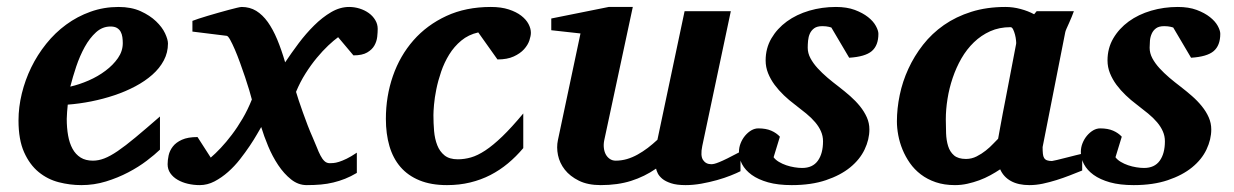

<svg xmlns="http://www.w3.org/2000/svg" viewBox="-20 -520 3549 552"><path d="M333 -396Q333 -404.8 331.8 -413.3Q330.6 -421.9 326.9 -428.7Q323.2 -435.5 316.2 -439.7Q309.1 -443.8 297.9 -443.8Q274.4 -443.8 256.1 -427.2Q237.8 -410.6 223.6 -385Q209.5 -359.4 199.2 -328.9Q189 -298.3 182.1 -271Q208 -276.9 234.9 -288.6Q261.7 -300.3 283.4 -316.7Q305.2 -333 319.1 -353Q333 -373 333 -396ZM462.9 -395Q462.9 -368.7 450.9 -346.2Q439 -323.7 418 -305.2Q397 -286.6 368.9 -271.7Q340.8 -256.8 308.8 -246.1Q276.9 -235.4 242.4 -228.5Q208 -221.7 174.8 -219.2Q173.8 -210 172.9 -198.2Q171.9 -186.5 171.9 -178.2Q171.9 -152.3 175.8 -130.4Q179.7 -108.4 188.5 -92.3Q197.3 -76.2 211.7 -67.1Q226.1 -58.1 247.1 -58.1Q263.2 -58.1 279.8 -64.5Q296.4 -70.8 318.4 -85.7Q340.3 -100.6 369.6 -125Q398.9 -149.4 439.9 -185.1V-89.8Q425.3 -75.7 401.9 -57.9Q378.4 -40 348.6 -24.4Q318.8 -8.8 284.7 1.7Q250.5 12.2 213.9 12.2Q181.2 12.2 148.9 3.9Q116.7 -4.4 91.1 -25.4Q65.4 -46.4 49.3 -82.3Q33.2 -118.2 33.2 -173.8Q33.2 -211.9 42.7 -251Q52.2 -290 69.8 -326.2Q87.4 -362.3 112.8 -394Q138.2 -425.8 170.2 -449.2Q202.1 -472.7 240.2 -486.3Q278.3 -500 320.8 -500Q357.4 -500 384.3 -487.8Q411.1 -475.6 428.7 -458.7Q446.3 -441.9 454.6 -424.1Q462.9 -406.2 462.9 -395Z M1065.9 -437Q1065.9 -427.2 1064.5 -414.1Q1063 -400.9 1056.4 -389.2Q1049.8 -377.4 1035.6 -369.1Q1021.5 -360.8 996.1 -360.8L952.1 -413.1Q939.9 -404.3 923.8 -389.2Q907.7 -374 890.9 -353.8Q874 -333.5 858.4 -308.8Q842.8 -284.2 831.1 -255.9Q833.5 -247.1 838.9 -231.2Q844.2 -215.3 850.8 -196.8Q857.4 -178.2 864.7 -159.2Q872.1 -140.1 878.9 -125Q885.7 -109.9 890.9 -96.4Q896 -83 901.4 -72.8Q906.7 -62.5 913.1 -56.6Q919.4 -50.8 928.2 -50.8Q932.1 -50.8 938.7 -51.3Q945.3 -51.8 954.6 -54.7Q963.9 -57.6 976.6 -63.7Q989.3 -69.8 1005.9 -81.1V-22.9Q988.8 -12.7 972.2 -6.1Q955.6 0.5 938.5 4.6Q921.4 8.8 902.6 10.5Q883.8 12.2 861.8 12.2Q837.4 12.2 816.9 -4.2Q796.4 -20.5 779.8 -45.4Q763.2 -70.3 751 -99.6Q738.8 -128.9 731 -154.8Q727.1 -148.4 718.8 -133.8Q710.4 -119.1 698 -100.6Q685.5 -82 669.9 -62Q654.3 -42 635.7 -25.6Q617.2 -9.3 596.7 1.5Q576.2 12.2 554.2 12.2Q536.6 12.2 520 8.3Q503.4 4.4 490.5 -3.2Q477.5 -10.7 469.7 -22Q461.9 -33.2 461.9 -47.9Q461.9 -59.6 464.8 -73.2Q467.8 -86.9 476.8 -98.6Q485.8 -110.4 502.9 -118.2Q520 -126 547.9 -126L585.9 -66.9Q599.1 -78.1 614.7 -94.7Q630.4 -111.3 646.5 -132.6Q662.6 -153.8 677.5 -179.2Q692.4 -204.6 704.1 -233.9Q701.7 -243.7 696.5 -261Q691.4 -278.3 684.6 -298.3Q677.7 -318.4 670.2 -339.4Q662.6 -360.4 655.3 -377.4Q647.9 -394.5 641.8 -405.5Q635.7 -416.5 631.8 -417L533.2 -429.2V-460Q539.1 -462.4 551 -466.3Q563 -470.2 577.6 -474.6Q592.3 -479 607.9 -483.4Q623.5 -487.8 637.2 -491.5Q650.9 -495.1 661.1 -497.6Q671.4 -500 674.8 -500Q698.2 -500 716.6 -488.8Q734.9 -477.5 749.8 -456.8Q764.6 -436 776.9 -406.7Q789.1 -377.4 799.8 -340.8Q817.4 -367.2 838.4 -395.3Q859.4 -423.3 883.1 -446.8Q906.7 -470.2 932.1 -485.1Q957.5 -500 983.9 -500Q999 -500 1013.9 -495.4Q1028.8 -490.7 1040.3 -482.4Q1051.8 -474.1 1058.8 -462.4Q1065.9 -450.7 1065.9 -437Z M1506.3 -425.8Q1506.3 -417 1502 -403.8Q1497.6 -390.6 1486.6 -378.4Q1475.6 -366.2 1457 -357.7Q1438.5 -349.1 1410.2 -349.1L1355 -426.8Q1326.7 -420.4 1306.2 -403.3Q1285.6 -386.2 1271.5 -363.3Q1257.3 -340.3 1248.3 -314Q1239.3 -287.6 1234.4 -263.2Q1229.5 -238.8 1227.8 -219Q1226.1 -199.2 1226.1 -189Q1226.1 -166 1228 -143.3Q1230 -120.6 1237.1 -102.5Q1244.1 -84.5 1258.1 -73.2Q1272 -62 1296.4 -62Q1314.9 -62 1334 -67.4Q1353 -72.8 1375.2 -87.4Q1397.5 -102.1 1424.1 -127.7Q1450.7 -153.3 1484.4 -193.8V-94.2Q1463.9 -69.8 1440.4 -50.3Q1417 -30.8 1389.9 -16.8Q1362.8 -2.9 1331.8 4.6Q1300.8 12.2 1265.1 12.2Q1219.2 12.2 1186 -1.5Q1152.8 -15.1 1131.3 -40Q1109.9 -64.9 1099.6 -100.1Q1089.4 -135.3 1089.4 -178.2Q1089.4 -243.2 1109.6 -301.5Q1129.9 -359.9 1168.7 -404.1Q1207.5 -448.2 1263.4 -474.1Q1319.3 -500 1391.1 -500Q1420.9 -500 1442.6 -492.9Q1464.4 -485.8 1478.5 -474.9Q1492.7 -463.9 1499.5 -450.9Q1506.3 -438 1506.3 -425.8Z M2108.9 -27.8Q2098.6 -22.5 2080.8 -15.4Q2063 -8.3 2041.3 -2.2Q2019.5 3.9 1996.1 8.1Q1972.7 12.2 1951.2 12.2Q1925.3 12.2 1909.2 6.8Q1893.1 1.5 1884 -6.1Q1875 -13.7 1871.1 -21.7Q1867.2 -29.8 1866.2 -35.2Q1833 -12.2 1794.4 0Q1755.9 12.2 1707 12.2Q1669.9 12.2 1644.3 -0.5Q1618.7 -13.2 1603.8 -32.2Q1588.9 -51.3 1584.2 -74Q1579.6 -96.7 1584 -117.2L1648.9 -423.8L1564.9 -433.1V-466.8L1730 -500H1799.3L1717.3 -117.2Q1714.8 -105.5 1716.1 -94.7Q1717.3 -84 1721.7 -75.9Q1726.1 -67.9 1733.4 -63Q1740.7 -58.1 1750 -58.1Q1766.6 -58.1 1782.5 -62.7Q1798.3 -67.4 1813.2 -75.7Q1828.1 -84 1842.3 -94.7Q1856.4 -105.5 1870.1 -118.2L1948.2 -487.8H2081.1L1999 -100.1Q1993.2 -72.3 2001.2 -60.1Q2009.3 -47.9 2024.9 -47.9Q2028.8 -47.9 2033.9 -49.1Q2039.1 -50.3 2048.1 -54Q2057.1 -57.6 2071.5 -64.7Q2085.9 -71.8 2108.9 -84Z M2505.4 -422.9Q2505.4 -389.2 2486.3 -373Q2467.3 -356.9 2421.4 -354L2370.1 -440.9Q2366.7 -441.9 2362.8 -442.9Q2359.4 -443.8 2354.5 -444.3Q2349.6 -444.8 2344.2 -444.8Q2329.1 -444.8 2320.8 -438.7Q2312.5 -432.6 2308.3 -423.3Q2304.2 -414.1 2303.2 -403.1Q2302.2 -392.1 2302.2 -382.8Q2302.2 -367.2 2310.1 -352.5Q2317.9 -337.9 2330.6 -324Q2343.3 -310.1 2359.1 -296.6Q2375 -283.2 2391.1 -271Q2408.2 -257.8 2424.1 -243.9Q2439.9 -230 2452.4 -214.6Q2464.8 -199.2 2472.2 -182.6Q2479.5 -166 2479.5 -147.9Q2479.5 -119.1 2465.8 -90.3Q2452.1 -61.5 2424.3 -38.8Q2396.5 -16.1 2354.5 -2Q2312.5 12.2 2256.3 12.2Q2216.8 12.2 2188.2 4.2Q2159.7 -3.9 2141.1 -17.3Q2122.6 -30.8 2113.5 -47.9Q2104.5 -64.9 2104.5 -83Q2104.5 -96.2 2109.4 -108.4Q2114.3 -120.6 2122.3 -130.1Q2130.4 -139.6 2140.1 -145.3Q2149.9 -150.9 2160.2 -150.9Q2182.1 -150.9 2197.3 -144.3Q2212.4 -137.7 2222.2 -127L2204.1 -67.9Q2209.5 -60.5 2219.2 -54.7Q2229 -48.8 2240.5 -44.9Q2252 -41 2263.9 -39.1Q2275.9 -37.1 2286.1 -37.1Q2316.4 -37.1 2331.3 -57.9Q2346.2 -78.6 2346.2 -113.8Q2346.2 -128.9 2340.3 -142.3Q2334.5 -155.8 2323.7 -168.5Q2313 -181.2 2297.9 -193.6Q2282.7 -206.1 2264.2 -220.2Q2248.5 -231.9 2233.6 -246.1Q2218.8 -260.3 2207 -276.1Q2195.3 -292 2188.2 -309.6Q2181.2 -327.1 2181.2 -346.2Q2181.2 -381.3 2197.8 -409.7Q2214.4 -438 2242.2 -458.3Q2270 -478.5 2306.6 -489.3Q2343.3 -500 2383.3 -500Q2414.6 -500 2437.5 -491.5Q2460.4 -482.9 2475.6 -470.9Q2490.7 -459 2498 -445.6Q2505.4 -432.1 2505.4 -422.9Z M2901.4 -394Q2901.9 -396 2901.1 -403.8Q2900.4 -411.6 2898.2 -420.2Q2896 -428.7 2892.8 -435.3Q2889.6 -441.9 2885.3 -441.9Q2853 -441.9 2826.9 -430.2Q2800.8 -418.5 2780 -398.4Q2759.3 -378.4 2744.1 -352.1Q2729 -325.7 2719 -296.1Q2709 -266.6 2704.1 -235.8Q2699.2 -205.1 2699.2 -176.8Q2699.2 -156.7 2700 -136.7Q2700.7 -116.7 2705.8 -100.1Q2710.9 -83.5 2722.9 -73.2Q2734.9 -63 2757.3 -63Q2773.4 -63 2787.8 -70.3Q2802.2 -77.6 2814.2 -87.2Q2826.2 -96.7 2835.2 -106.4Q2844.2 -116.2 2849.6 -121.1Q2853 -141.1 2855.2 -152.1Q2857.4 -163.1 2859.1 -173.1Q2860.8 -183.1 2863.3 -195.8Q2865.7 -208.5 2870.4 -232.2Q2875 -255.9 2882.3 -294.2Q2889.6 -332.5 2901.4 -394ZM3091.3 -29.8Q3074.2 -22.9 3055.4 -15.6Q3036.6 -8.3 3017.1 -2.2Q2997.6 3.9 2978 8.1Q2958.5 12.2 2939.5 12.2Q2907.7 12.2 2886.5 0.5Q2865.2 -11.2 2855.5 -33.2Q2842.3 -24.4 2827.1 -16.1Q2812 -7.8 2795.4 -1.7Q2778.8 4.4 2761.2 8.3Q2743.7 12.2 2725.6 12.2Q2694.8 12.2 2670.4 3.9Q2646 -4.4 2627.4 -18.6Q2608.9 -32.7 2595.9 -51.3Q2583 -69.8 2574.7 -90.1Q2566.4 -110.4 2562.5 -131.3Q2558.6 -152.3 2558.6 -170.9Q2558.6 -208 2566.7 -246.8Q2574.7 -285.6 2591.6 -322.3Q2608.4 -358.9 2633.8 -391.4Q2659.2 -423.8 2693.8 -448Q2728.5 -472.2 2772.7 -486.1Q2816.9 -500 2870.6 -500Q2892.6 -500 2914.3 -494.1Q2936 -488.3 2953.1 -479L2960.4 -487.8H3067.4Q3064.9 -480.5 3061 -471.2Q3057.1 -461.9 3053.2 -453.1Q3049.3 -444.3 3046.1 -437.3Q3043 -430.2 3042.5 -426.8L2977.5 -97.2Q2977.5 -85.9 2978.3 -78.1Q2979 -70.3 2981.9 -65.7Q2984.9 -61 2990.2 -59.1Q2995.6 -57.1 3004.4 -57.1Q3006.3 -57.1 3018.8 -60.1Q3031.2 -63 3046.1 -66.9Q3061 -70.8 3074.2 -74Q3087.4 -77.1 3091.3 -78.1Z M3488.3 -422.9Q3488.3 -389.2 3469.2 -373Q3450.2 -356.9 3404.3 -354L3353 -440.9Q3349.6 -441.9 3345.7 -442.9Q3342.3 -443.8 3337.4 -444.3Q3332.5 -444.8 3327.1 -444.8Q3312 -444.8 3303.7 -438.7Q3295.4 -432.6 3291.3 -423.3Q3287.1 -414.1 3286.1 -403.1Q3285.2 -392.1 3285.2 -382.8Q3285.2 -367.2 3293 -352.5Q3300.8 -337.9 3313.5 -324Q3326.2 -310.1 3342 -296.6Q3357.9 -283.2 3374 -271Q3391.1 -257.8 3407 -243.9Q3422.9 -230 3435.3 -214.6Q3447.8 -199.2 3455.1 -182.6Q3462.4 -166 3462.4 -147.9Q3462.4 -119.1 3448.7 -90.3Q3435.1 -61.5 3407.2 -38.8Q3379.4 -16.1 3337.4 -2Q3295.4 12.2 3239.3 12.2Q3199.7 12.2 3171.1 4.2Q3142.6 -3.9 3124 -17.3Q3105.5 -30.8 3096.4 -47.9Q3087.4 -64.9 3087.4 -83Q3087.4 -96.2 3092.3 -108.4Q3097.2 -120.6 3105.2 -130.1Q3113.3 -139.6 3123 -145.3Q3132.8 -150.9 3143.1 -150.9Q3165 -150.9 3180.2 -144.3Q3195.3 -137.7 3205.1 -127L3187 -67.9Q3192.4 -60.5 3202.1 -54.7Q3211.9 -48.8 3223.4 -44.9Q3234.9 -41 3246.8 -39.1Q3258.8 -37.1 3269 -37.1Q3299.3 -37.1 3314.2 -57.9Q3329.1 -78.6 3329.1 -113.8Q3329.1 -128.9 3323.2 -142.3Q3317.4 -155.8 3306.6 -168.5Q3295.9 -181.2 3280.8 -193.6Q3265.6 -206.1 3247.1 -220.2Q3231.4 -231.9 3216.6 -246.1Q3201.7 -260.3 3189.9 -276.1Q3178.2 -292 3171.1 -309.6Q3164.1 -327.1 3164.1 -346.2Q3164.1 -381.3 3180.7 -409.7Q3197.3 -438 3225.1 -458.3Q3252.9 -478.5 3289.6 -489.3Q3326.2 -500 3366.2 -500Q3397.5 -500 3420.4 -491.5Q3443.4 -482.9 3458.5 -470.9Q3473.6 -459 3481 -445.6Q3488.3 -432.1 3488.3 -422.9Z"/></svg>

Font: Charis SIL Eur
Style: Bold Italic
Weight: 700
Italic angle: -11°
Foundry: SIL International
Version: Version 5.000